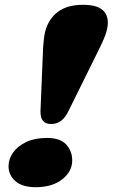

<svg xmlns="http://www.w3.org/2000/svg" viewBox="-20 -768 469 799"><path d="M325.5 -748Q391 -748 414.2 -719Q437.5 -690 423.5 -638.5Q420 -625.5 412.5 -607.2Q405 -589 396.5 -572L265.5 -307Q251.5 -278 233.8 -265Q216 -252 192.5 -252Q169.5 -252 158.8 -265Q148 -278 148.5 -307L159.5 -572Q160.5 -589 162.8 -607.2Q165 -625.5 168.5 -638.5Q182.5 -690 221.2 -719Q260 -748 325.5 -748ZM128.5 11Q73 11 44.2 -14.2Q15.5 -39.5 15.5 -76Q15.5 -106.5 34.5 -133.2Q53.5 -160 89.2 -177Q125 -194 175 -194Q230 -194 255.2 -167Q280.5 -140 280.5 -100Q280.5 -54.5 239 -21.8Q197.5 11 128.5 11Z"/></svg>

Font: Fraunces 9pt S100 Black
Style: Italic
Weight: 900
Italic angle: -16°
Version: Version 1.000; ttfautohint (v1.8.3)